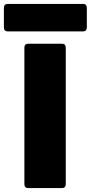

<svg xmlns="http://www.w3.org/2000/svg" viewBox="-93 -964 465 984"><path d="M32 -720V-20C32 -7 39 0 52 0H224C237 0 244 -7 244 -20V-720C244 -733 237 -740 224 -740H52C39 -740 32 -733 32 -720ZM-53 -803H332C345 -803 352 -810 352 -823V-924C352 -937 345 -944 332 -944H-53C-66 -944 -73 -937 -73 -924V-823C-73 -810 -66 -803 -53 -803Z"/></svg>

Font: Malmofest Black-Rounded
Style: Regular
Weight: 800
Designer: Jonny Pinhorn (Poppins), Kolossal
Version: Version 1.004;Glyphs 3.1.2 (3151)